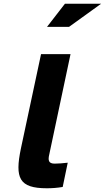

<svg xmlns="http://www.w3.org/2000/svg" viewBox="-20 -1000 562 1029"><path d="M273 -123C239 -123 237 -142 244 -172L358 -710H200L92 -204C59 -46 82 9 231 9C258 9 287 7 316 2L343 -128C322 -125 286 -123 273 -123ZM232 -856H350L522 -980H328Z"/></svg>

Font: LT Wave Text Black Italic
Style: Regular
Weight: 900
Designer: Daniel Lyons
Version: Version 2.5 (Glyphs App)